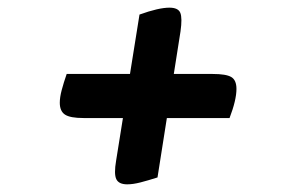

<svg xmlns="http://www.w3.org/2000/svg" viewBox="-20 -623 746 501"><path d="M312 -142Q290 -142 283.5 -155.5Q277 -169 283 -204L344 -585Q394 -603 422 -603Q445 -603 450.5 -589.5Q456 -576 451 -541L391 -160Q366 -152 346.5 -147Q327 -142 312 -142ZM198 -315Q163 -315 149.5 -324Q136 -333 136 -355Q136 -369 141 -388Q146 -407 154 -430H535Q570 -430 583.5 -422Q597 -414 597 -391Q597 -362 579 -315Z"/></svg>

Font: Lemonada
Style: Regular
Weight: 400
Designer: Mohamed Gaber (Arabic), Eduardo Tunni (Latin)
Foundry: Kief Type Foundry
Version: Version 4.005